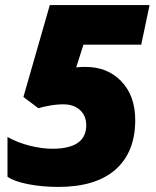

<svg xmlns="http://www.w3.org/2000/svg" viewBox="-20 -734 620 764"><path d="M319.8 -467.8Q408.2 -467.8 463.1 -410.2Q518.1 -352.5 518.1 -255.9Q518.1 -128.9 439.5 -59.1Q360.8 9.8 211.9 9.8Q147.5 9.8 91.6 -1.2Q35.6 -12.2 9.8 -30.8V-189Q49.3 -166.5 98.1 -154.3Q147 -142.1 188 -142.1Q323.2 -142.1 323.2 -235.8Q323.2 -272.9 298.6 -295.9Q273.9 -318.8 231.9 -318.8Q205.1 -318.8 177 -313.7Q148.9 -308.6 132.8 -303.2L73.2 -348.1L178.2 -713.9H575.2L542 -556.2H312L283.2 -465.8Q298.3 -467.8 319.8 -467.8Z"/></svg>

Font: Open Sans Hebrew Extra Bold
Style: Italic
Weight: 800
Italic angle: -12°
Foundry: Ascender Corporation, Yanek Iontef
Version: Version 2.001;PS 002.001;hotconv 1.0.70;makeotf.lib2.5.58329